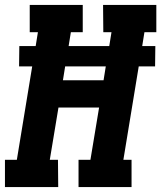

<svg xmlns="http://www.w3.org/2000/svg" viewBox="-21 -755 651 775"><path d="M-1 0V-110H47L109 -487H56L57 -569H123L132 -625H99V-735H313V-625H265L256 -569H420L429 -625H396L395 -735H610V-625H562L553 -569H606L605 -487H539L477 -110H510V0H296V-110H344L379 -321H215L180 -110H213L214 0ZM397 -431 406 -487H242L233 -431Z"/></svg>

Font: Iosevka Etoile Extrabold
Style: Italic
Weight: 800
Italic angle: -9°
Designer: Belleve Invis
Foundry: Belleve Invis
Version: Version 22.1.2; ttfautohint (v1.8.4)